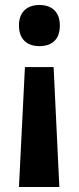

<svg xmlns="http://www.w3.org/2000/svg" viewBox="-20 -565 317 770"><path d="M220 -463C220 -520 185 -545 138 -545C91 -545 56 -519 56 -463C56 -405 91 -380 138 -380C186 -380 220 -404 220 -463ZM80 -296 56 185H218L195 -296Z"/></svg>

Font: Noto Sans Kannada SemiCondensed
Style: Bold
Weight: 700
Width: 4
Designer: Jelle Bosma - Monotype Design Team
Foundry: Monotype Imaging Inc.
Version: Version 2.005